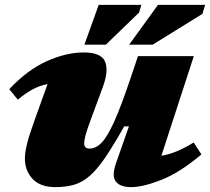

<svg xmlns="http://www.w3.org/2000/svg" viewBox="-20 -752 861 787"><path d="M456 -84.5 508.5 -234H489Q445 -156 411.8 -107Q378.5 -58 348.2 -31.5Q318 -5 284.5 5Q251 15 207 15Q145 15 113.5 -18.8Q82 -52.5 82 -102.5Q82 -126.5 90.5 -161.2Q99 -196 119.5 -253L175 -407.5Q139 -400 111 -384.2Q83 -368.5 53 -343.5L18 -386.5Q91.5 -465 171.2 -501Q251 -537 323.5 -537Q394.5 -537 410.5 -499.8Q426.5 -462.5 401 -394L352 -261.5Q335.5 -217 330.2 -196.2Q325 -175.5 325 -164.5Q325 -143 347.5 -143Q373 -143 396.8 -167.5Q420.5 -192 449 -255.5Q477.5 -319 516.5 -435.5L545.5 -522H774.5L641.5 -113.5Q674 -119 705 -132Q736 -145 774 -168L805.5 -119Q718 -45 642.2 -15Q566.5 15 517.5 15Q472.5 15 454.8 -7.8Q437 -30.5 456 -84.5ZM509.5 -569 627.5 -732H821L809.5 -695L606 -569ZM326 -569 384.5 -732H559.5L550 -700.5L414 -569Z"/></svg>

Font: Newsreader 6pt ExtraBold
Style: Italic
Weight: 800
Italic angle: -17°
Designer: Hugues Gentile
Foundry: Production Type
Version: Version 1.003; ttfautohint (v1.8.3)